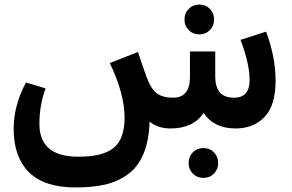

<svg xmlns="http://www.w3.org/2000/svg" viewBox="-20 -564 1280 843"><path d="M790 -478Q790 -506 808.5 -525Q827 -544 855 -544Q883 -544 901.5 -525Q920 -506 920 -478Q920 -451 901.5 -432Q883 -413 855 -413Q827 -413 808.5 -432Q790 -451 790 -478ZM1148 -425Q1190 -315 1190 -209Q1190 -101 1141.5 -50.5Q1093 0 1015 0Q919 0 874 -68Q828 0 729 0Q673 0 637 -30Q634 54 610 111.5Q586 169 542 201Q498 233 443 246Q388 259 312 259Q174 259 107 192Q40 125 40 2Q40 -101 94 -202L180 -176Q153 -102 153 -20Q153 124 324 124Q433 124 480 84.5Q527 45 527 -47Q527 -152 462 -287L586 -336Q599 -294 622 -230Q643 -172 669.5 -153.5Q696 -135 740 -135Q814 -135 814 -226V-338H925V-232Q925 -181 945.5 -158Q966 -135 1008 -135Q1076 -135 1076 -213Q1076 -284 1036 -389ZM938 152Q938 179 919.5 198Q901 217 873 217Q845 217 826.5 198Q808 179 808 152Q808 124 826.5 105Q845 86 873 86Q901 86 919.5 105Q938 124 938 152Z"/></svg>

Font: FiraGO SemiBold
Style: Regular
Weight: 600
Designer: bBox Type
Foundry: bBox Type GmbH
Version: Version 1.001;PS 001.001;hotconv 1.0.88;makeotf.lib2.5.64775